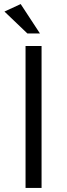

<svg xmlns="http://www.w3.org/2000/svg" viewBox="-20 -927 331 947"><path d="M185 -700H106V0H185ZM82 -907 2 -870 115 -762H177Z"/></svg>

Font: Mission
Style: Regular
Weight: 400
Version: Version 1.000;FEAKit 1.0